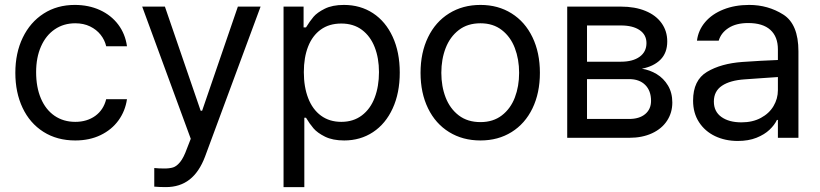

<svg xmlns="http://www.w3.org/2000/svg" viewBox="-20 -557 3314 776"><path d="M42 -262.7Q42 -342.8 72 -405Q102.1 -467.3 156.5 -502.2Q210.9 -537.1 282.2 -537.1Q338.4 -537.1 383.8 -516.4Q429.2 -495.6 457.8 -457.8Q486.3 -419.9 493.2 -370.1H409.2Q403.3 -395.5 386.7 -416.5Q370.1 -437.5 344 -450.2Q317.9 -462.9 284.2 -462.9Q237.3 -462.9 201.4 -438.5Q165.5 -414.1 145.8 -369.4Q126 -324.7 126 -265.6Q126 -204.6 145.3 -159.2Q164.6 -113.8 200.4 -89.1Q236.3 -64.5 284.2 -64.5Q331.5 -64.5 365 -88.6Q398.4 -112.8 409.2 -156.2H493.2Q486.3 -108.4 459 -70.6Q431.6 -32.7 386.7 -11Q341.8 10.7 284.2 10.7Q210.4 10.7 155.5 -24.2Q100.6 -59.1 71.3 -121.1Q42 -183.1 42 -262.7Z M603.5 197.3V122.1Q621.1 124 644.5 124Q665.5 124 679.7 119.6Q693.8 115.2 708 97.9Q722.2 80.6 735.4 43.9L751 3.9L554.7 -530.3H646.5L791 -109.4H796.9L941.4 -530.3H1033.2L808.6 76.2Q785.2 138.2 746.1 168.7Q707 199.2 650.4 199.2Q625 199.2 603.5 197.3Z M1126 -530.3H1207V-446.3H1216.8Q1232.4 -471.7 1247.1 -489Q1261.7 -506.3 1292.5 -521.7Q1323.2 -537.1 1370.1 -537.1Q1436.5 -537.1 1487.5 -503.7Q1538.6 -470.2 1567.1 -408.2Q1595.7 -346.2 1595.7 -263.7Q1595.7 -181.2 1567.1 -118.9Q1538.6 -56.6 1487.5 -22.9Q1436.5 10.7 1371.1 10.7Q1324.7 10.7 1293.7 -4.6Q1262.7 -20 1247.1 -38.3Q1231.4 -56.6 1216.8 -81.1H1210V199.2H1126ZM1359.4 -64.5Q1408.2 -64.5 1442.6 -90.6Q1477.1 -116.7 1494.4 -162.4Q1511.7 -208 1511.7 -265.6Q1511.7 -321.8 1494.4 -366.2Q1477.1 -410.6 1442.9 -436.3Q1408.7 -461.9 1359.4 -461.9Q1310.5 -461.9 1276.6 -437.5Q1242.7 -413.1 1225.3 -368.9Q1208 -324.7 1208 -265.6Q1208 -205.6 1225.6 -160.2Q1243.2 -114.7 1277.3 -89.6Q1311.5 -64.5 1359.4 -64.5Z M1679.7 -262.7Q1679.7 -344.2 1710 -406.5Q1740.2 -468.8 1795.2 -502.9Q1850.1 -537.1 1921.9 -537.1Q1993.2 -537.1 2047.6 -502.9Q2102.1 -468.8 2132.1 -406.5Q2162.1 -344.2 2162.1 -262.7Q2162.1 -181.2 2132.1 -119.1Q2102.1 -57.1 2047.6 -23.2Q1993.2 10.7 1921.9 10.7Q1850.1 10.7 1795.2 -23.2Q1740.2 -57.1 1710 -119.1Q1679.7 -181.2 1679.7 -262.7ZM2078.1 -262.7Q2078.1 -317.4 2060.8 -362.8Q2043.5 -408.2 2008.3 -435.5Q1973.1 -462.9 1921.9 -462.9Q1869.6 -462.9 1834.2 -435.5Q1798.8 -408.2 1781.2 -362.8Q1763.7 -317.4 1763.7 -262.7Q1763.7 -208 1781.2 -162.8Q1798.8 -117.7 1834.2 -90.6Q1869.6 -63.5 1921.9 -63.5Q1973.1 -63.5 2008.3 -90.6Q2043.5 -117.7 2060.8 -162.8Q2078.1 -208 2078.1 -262.7Z M2272.5 -530.3H2489.3Q2546.4 -530.3 2588.6 -512.9Q2630.9 -495.6 2653.8 -463.6Q2676.8 -431.6 2676.8 -389.6Q2676.8 -343.3 2649.4 -315.9Q2622.1 -288.6 2574.2 -279.3Q2606 -274.4 2634 -257.6Q2662.1 -240.7 2679.7 -211.4Q2697.3 -182.1 2697.3 -142.6Q2697.3 -101.6 2676 -69.1Q2654.8 -36.6 2615.2 -18.3Q2575.7 0 2522.5 0H2272.5ZM2611.3 -149.4Q2611.3 -190.4 2587.6 -213.9Q2564 -237.3 2522.5 -237.3H2352.5V-76.2H2522.5Q2564 -76.2 2587.6 -95.9Q2611.3 -115.7 2611.3 -149.4ZM2592.8 -382.8Q2592.8 -416.5 2565.2 -435.3Q2537.6 -454.1 2489.3 -454.1H2352.5V-307.6H2489.3Q2537.6 -307.6 2565.2 -327.6Q2592.8 -347.7 2592.8 -382.8Z M2980.5 -306.6Q3013.7 -309.1 3054.9 -311.3Q3096.2 -313.5 3124 -314.5V-357.4Q3124 -408.7 3093.5 -436.3Q3063 -463.9 3003.9 -463.9Q2955.6 -463.9 2924.8 -444.1Q2894 -424.3 2884.8 -392.6H2796.9Q2802.2 -435.1 2830.1 -467.8Q2857.9 -500.5 2904.1 -518.8Q2950.2 -537.1 3007.8 -537.1Q3084 -537.1 3145.5 -498.3Q3207 -459.5 3207 -349.6V0H3124V-72.3H3120.1Q3110.4 -51.8 3090.1 -32.5Q3069.8 -13.2 3037.4 -0.2Q3004.9 12.7 2961.9 12.7Q2911.1 12.7 2870.1 -6.8Q2829.1 -26.4 2805.2 -63.2Q2781.2 -100.1 2781.2 -150.4Q2781.2 -232.9 2837.6 -266.6Q2894 -300.3 2980.5 -306.6ZM2976.6 -62.5Q3022 -62.5 3055.4 -80.6Q3088.9 -98.6 3106.4 -128.4Q3124 -158.2 3124 -192.4V-245.6Q3112.3 -245.1 3059.6 -241.2L2990.2 -236.3Q2930.7 -232.4 2897.9 -210.4Q2865.2 -188.5 2865.2 -146.5Q2865.2 -106 2895.8 -84.2Q2926.3 -62.5 2976.6 -62.5Z"/></svg>

Font: WEMIX Pretendard
Style: Regular
Weight: 400
Designer: Base glyphs from Inter by Rasmus Andersson; Hangeul glyphs from Noto Sans CJK(Source Han Sans) by Jang Soo-young and Kan
Foundry: Kil Hyung-jin
Version: Version 1.000